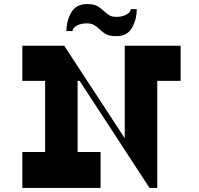

<svg xmlns="http://www.w3.org/2000/svg" viewBox="-20 -925 979 945"><path d="M202 -538H362V-146H202ZM475 -177V0H90V-177ZM283 -700 398 -527H90V-700ZM594 -588H754V0H740L594 -226ZM869 -700V-527H594V-700ZM716 0 259 -700H296L754 0ZM307 -772Q307 -823 331 -864Q355 -905 408 -905Q440 -905 456.5 -896.5Q473 -888 492 -870Q507 -856 519.5 -849Q532 -842 553 -842Q582 -842 602.5 -853.5Q623 -865 623 -880H653Q653 -829 629.5 -788Q606 -747 553 -747Q521 -747 503.5 -756Q486 -765 469 -782Q454 -796 441 -803Q428 -810 407 -810Q378 -810 357.5 -798.5Q337 -787 337 -772Z"/></svg>

Font: Space Cowgirl
Style: Regular
Weight: 400
Designer: Valery Marier
Foundry: Valery Marier
Version: Version 1.000